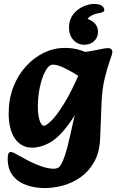

<svg xmlns="http://www.w3.org/2000/svg" viewBox="-20 -733 601 974"><path d="M207 221Q157 221 114 206Q71 191 45 158Q19 125 19 70Q19 38 34 38Q42 38 53.5 44Q65 50 77 57Q96 68 127 84Q158 100 192 111.5Q226 123 253 123Q264 123 273 119Q282 115 291 99.5Q300 84 311 50.5Q322 17 335 -42L396 -313L378 -337L379 -465Q443 -473 478 -481Q513 -489 526 -489Q550 -489 550 -468Q550 -460 537.5 -426Q525 -392 511.5 -337Q498 -282 495 -210L488 -30Q485 40 458 88Q431 136 389.5 165.5Q348 195 300 208Q252 221 207 221ZM143 16Q87 16 55.5 -30.5Q24 -77 24 -157Q24 -230 47.5 -291Q71 -352 111.5 -396.5Q152 -441 203 -465.5Q254 -490 309 -490Q352 -490 387.5 -478.5Q423 -467 448 -455L419 -321Q392 -339 360.5 -358.5Q329 -378 299 -391.5Q269 -405 248 -405Q228 -405 210.5 -373Q193 -341 182.5 -292.5Q172 -244 172 -193Q172 -149 181 -122Q190 -95 203 -95Q214 -95 240.5 -120.5Q267 -146 307 -210.5Q347 -275 396 -393L427 -283Q374 -163 325 -98Q276 -33 231 -8.5Q186 16 143 16ZM509 -683Q509 -676 503 -672.5Q497 -669 480 -666Q455 -662 436 -649Q417 -636 413 -607L402 -640Q430 -640 453.5 -621Q477 -602 477 -571Q477 -542 457 -524Q437 -506 408 -506Q374 -506 352 -530.5Q330 -555 330 -593Q330 -632 350.5 -659Q371 -686 401 -699.5Q431 -713 458 -713Q485 -713 497 -703.5Q509 -694 509 -683Z"/></svg>

Font: Alkatra
Style: Regular
Weight: 400
Designer: Suman Bhandary
Version: Version 1.100;gftools[0.9.22]